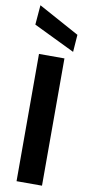

<svg xmlns="http://www.w3.org/2000/svg" viewBox="-105 -1001 484 1040"><g transform="rotate(10 137.5 -480.5)"><path d="M67 0V-700H207V0ZM247 -743 20 -853 29 -961 254 -838Z"/></g></svg>

Font: DM Sans 18pt ExtraBold
Style: Regular
Weight: 800
Designer: Colophon Foundry, Jonny Pinhorn
Foundry: Colophon Foundry
Version: Version 4.004;gftools[0.9.30]